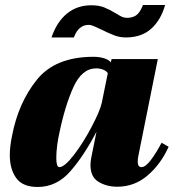

<svg xmlns="http://www.w3.org/2000/svg" viewBox="-20 -733 691 764"><path d="M343 -712Q373 -712 393.5 -704Q414 -696 439 -681Q455 -671 464.5 -666.5Q474 -662 485 -662Q506 -662 521 -671.5Q536 -681 549 -713H637Q620 -653 581.5 -618.5Q543 -584 481 -584Q457 -584 435.5 -592Q414 -600 384 -615Q370 -622 356 -628Q342 -634 333 -634Q292 -634 274 -584H185Q206 -646 246.5 -679Q287 -712 343 -712ZM19 -116Q19 -150 28 -193Q53 -324 126.5 -415.5Q200 -507 352 -507Q374 -507 393 -501.5Q412 -496 421 -485L424 -498H608L531 -115Q528 -102 528 -90Q528 -68 543 -68Q559 -68 580.5 -96.5Q602 -125 623 -165L651 -149Q620 -80 567.5 -35Q515 10 447 10Q404 10 372 -9.5Q340 -29 340 -76Q340 -89 343 -105L364 -209Q314 -113 259.5 -51Q205 11 130 11Q70 11 44.5 -24.5Q19 -60 19 -116ZM385 -324 409 -442Q403 -451 390 -456Q377 -461 363 -461Q306 -461 272 -386Q238 -311 215 -198Q211 -181 207.5 -154Q204 -127 204 -105Q204 -68 216 -68Q237 -68 274.5 -117Q312 -166 345 -229Q378 -292 385 -324Z"/></svg>

Font: Trirong Black
Style: Italic
Weight: 900
Italic angle: -12°
Designer: Katatrad Team
Foundry: CadsonDemak
Version: Version 1.001